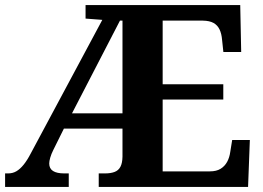

<svg xmlns="http://www.w3.org/2000/svg" viewBox="-20 -734 1033 754"><path d="M0 0V-53H11.9Q29.9 -53 44.4 -61.5Q58.9 -70 72.9 -87.3Q86.9 -104.6 100.9 -131.6L381.8 -656L316 -661V-714H923.4L927.2 -529.7H857.2L852.2 -576.8Q850.2 -601.7 842.2 -618.4Q834.1 -635.2 818.5 -643.9Q802.9 -652.6 776.4 -653H618.8V-403.2H856.9V-343.2H618.8V-61H803.7Q829.9 -61 846.2 -71.1Q862.5 -81.1 871.9 -98.2Q881.2 -115.2 884.2 -137.2L891.8 -184.3H961.2L954.2 0H367.7V-53H392.9Q414.3 -53 429.7 -58.7Q445 -64.3 452.8 -78.8Q460.6 -93.3 461 -118.9V-229.1H231L189.3 -145Q181.3 -129 177.3 -115Q173.3 -101 173.3 -92Q173.3 -72 188.3 -62.5Q203.2 -53 232.2 -53H250V0ZM262.8 -289H461V-653H451.1Z"/></svg>

Font: Noto Serif Khmer
Style: Regular
Weight: 400
Designer: Danh Hong and the Monotype Design Team
Foundry: Monotype Imaging Inc.
Version: Version 2.003